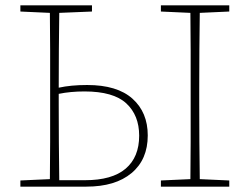

<svg xmlns="http://www.w3.org/2000/svg" viewBox="-20 -696 931 716"><path d="M199 -307Q199 -236 199.5 -165Q200 -94 201 -24H297Q398 -24 448.5 -67Q499 -110 499 -190Q499 -266 451 -310.5Q403 -355 295 -355Q243 -355 199 -346ZM56 -653V-676H323V-653L201 -648Q200 -579 199.5 -509.5Q199 -440 199 -369Q222 -374 248 -376.5Q274 -379 305 -379Q417 -379 474 -328Q531 -277 531 -191Q531 -101 470.5 -50.5Q410 0 302 0H56V-23L166 -28Q167 -97 167 -167Q167 -237 167 -307V-370Q167 -441 167 -510Q167 -579 166 -648ZM580 -653V-676H835V-653L725 -648Q724 -579 723.5 -510Q723 -441 723 -370V-307Q723 -237 723.5 -167Q724 -97 725 -28L835 -23V0H580V-23L690 -28Q691 -97 691 -167Q691 -237 691 -307V-370Q691 -441 691 -510Q691 -579 690 -648Z"/></svg>

Font: Source Serif 4 SmText ExtraLight
Style: Regular
Weight: 200
Designer: Frank Grießhammer
Foundry: Adobe
Version: Version 4.005;hotconv 1.1.0;makeotfexe 2.6.0